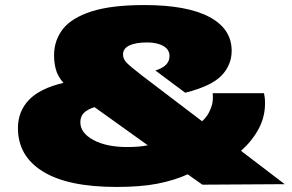

<svg xmlns="http://www.w3.org/2000/svg" viewBox="-20 -730 1157 760"><path d="M441 10Q249 10 150 -51Q51 -112 51 -223Q51 -289 94.5 -334.5Q138 -380 231 -402Q208 -429 201 -455.5Q194 -482 194 -511Q194 -570 228.5 -614.5Q263 -659 341.5 -684.5Q420 -710 551 -710Q720 -710 808.5 -663Q897 -616 897 -529Q897 -473 857 -431Q817 -389 713 -363L595 -451Q651 -468 651 -508Q651 -534 626.5 -548Q602 -562 562 -562Q517 -562 492 -550Q467 -538 467 -514Q467 -496 482.5 -480.5Q498 -465 542 -431L780 -250Q798 -267 806.5 -283.5Q815 -300 820 -318Q822 -328 822.5 -338.5Q823 -349 822 -361H1025Q1027 -351 1028 -343.5Q1029 -336 1029 -320Q1029 -266 1003 -218.5Q977 -171 934 -133L1107 -1L781 1L723 -40Q670 -16 603.5 -3Q537 10 441 10ZM298 -246Q298 -204 349.5 -176Q401 -148 484 -148Q533 -148 565 -155L354 -306Q326 -297 312 -283Q298 -269 298 -246Z"/></svg>

Font: Georama Extra Expanded ExtraBold
Style: Regular
Weight: 800
Width: 8
Designer: Jean-Baptiste Levee
Foundry: Production Type
Version: Version 1.000